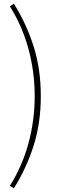

<svg xmlns="http://www.w3.org/2000/svg" viewBox="-20 -824 339 1035"><path d="M55 191 33 178Q99 74 133 -50Q167 -174 167 -306Q167 -438 133 -562Q99 -686 33 -790L55 -804Q123 -695 161.5 -573Q200 -451 200 -306Q200 -161 161.5 -39.5Q123 82 55 191Z"/></svg>

Font: Noto Sans TC Thin Thin
Style: Regular
Weight: 250
Version: Version 2.004-H2;hotconv 1.0.118;makeotfexe 2.5.65603